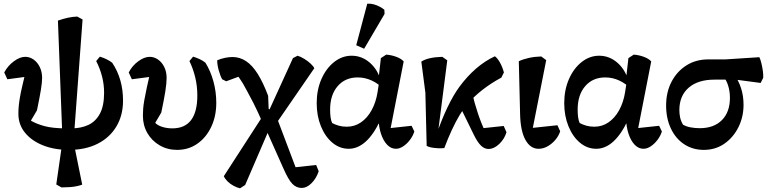

<svg xmlns="http://www.w3.org/2000/svg" viewBox="-20 -795 4180 1044"><path d="M355 20Q275 20 213 -5Q151 -30 115.5 -74Q80 -118 80 -176Q80 -198 82 -219Q84 -240 88.5 -266.5Q93 -293 102 -331Q111 -369 124 -425L141 -380L20 -364L3 -401Q22 -437 55 -461.5Q88 -486 117 -486Q142 -486 163 -471Q184 -456 196.5 -430Q209 -404 209 -371Q209 -348 202.5 -307.5Q196 -267 181 -195L148 -139Q176 -122 221 -109.5Q266 -97 342 -97H367Q420 -97 460 -115.5Q500 -134 523 -176.5Q546 -219 546 -291Q546 -336 535 -379Q524 -422 503 -463L523 -487Q543 -481 560 -472.5Q577 -464 590 -454Q649 -366 649 -248Q649 -168 613 -107.5Q577 -47 511 -13.5Q445 20 355 20ZM314 224 286 208 316 -1 318 -79 295 -683Q324 -693 349 -698.5Q374 -704 400 -705L429 -689L383 -66L384 -3L427 209Q417 213 399 217Q381 221 359.5 222.5Q338 224 314 224Z M943 20Q890 20 847.5 -5Q805 -30 781 -72Q757 -114 757 -166Q757 -186 758.5 -204.5Q760 -223 764.5 -249.5Q769 -276 778 -317.5Q787 -359 802 -425L819 -380L697 -364L680 -401Q699 -438 732 -462Q765 -486 794 -486Q818 -486 839 -471.5Q860 -457 873 -431Q886 -405 886 -371Q886 -343 879 -298.5Q872 -254 857 -183L824 -127Q837 -113 862.5 -105Q888 -97 917 -97Q985 -97 1019 -142Q1053 -187 1053 -276Q1053 -327 1041.5 -374.5Q1030 -422 1010 -463L1030 -487Q1050 -481 1067.5 -472.5Q1085 -464 1097 -454Q1125 -409 1140.5 -352.5Q1156 -296 1156 -236Q1156 -163 1128.5 -105Q1101 -47 1053 -13.5Q1005 20 943 20Z M1621 227Q1591 227 1569.5 204.5Q1548 182 1522 123L1427 -90L1409 -125Q1396 -155 1384 -181Q1372 -207 1358 -235Q1344 -263 1324 -299Q1310 -326 1300 -342.5Q1290 -359 1281 -371.5Q1272 -384 1259 -398L1307 -389L1210 -353L1188 -364Q1177 -384 1169 -413.5Q1161 -443 1161 -467Q1181 -476 1203.5 -480.5Q1226 -485 1244 -485Q1284 -485 1318 -462.5Q1352 -440 1381.5 -393Q1411 -346 1438 -274L1442 -174L1485 -156L1598 143L1554 118L1699 102L1713 136Q1700 175 1674 201Q1648 227 1621 227ZM1285 229Q1268 225 1249.5 215Q1231 205 1217 191Q1203 177 1197 163L1406 -160L1444 -93L1313 211ZM1462 -168 1422 -177 1430 -205 1472 -194ZM1483 -125 1432 -170 1573 -479 1598 -492Q1615 -487 1634.5 -475Q1654 -463 1669 -449Q1684 -435 1689 -424Z M1876 14Q1827 14 1787.5 -19Q1748 -52 1725 -108.5Q1702 -165 1702 -234Q1702 -306 1727.5 -364.5Q1753 -423 1796.5 -457.5Q1840 -492 1892 -492Q1947 -492 1990.5 -454.5Q2034 -417 2051 -355L2065 -311Q2038 -340 2001.5 -357Q1965 -374 1925 -374Q1857 -374 1816 -326.5Q1775 -279 1775 -199Q1775 -176 1777.5 -157.5Q1780 -139 1786 -126Q1803 -117 1822.5 -111.5Q1842 -106 1866 -106Q1908 -106 1942.5 -129.5Q1977 -153 2000.5 -195.5Q2024 -238 2033 -294L2041 -346L2038 -364L2051 -479L2080 -498Q2108 -496 2135 -486Q2162 -476 2175 -461L2098 -67L2078 -96L2218 -111L2233 -80Q2225 -55 2208.5 -33.5Q2192 -12 2172 1Q2152 14 2133 14Q2106 14 2085 -8Q2064 -30 2051.5 -68Q2039 -106 2038 -154L2069 -123H2004L2048 -141Q2011 -63 1968 -24.5Q1925 14 1876 14ZM1960 -530 1917 -549 1977 -775Q1995 -776 2012 -771.5Q2029 -767 2044 -759Q2059 -751 2070 -742L2071 -719Z M2396 10Q2380 12 2361 11Q2342 10 2325.5 7Q2309 4 2300 -2L2293 -291L2271 -460Q2289 -472 2318 -478.5Q2347 -485 2385 -486L2412 -467L2359 -53L2351 -57Q2381 -144 2413 -211Q2445 -278 2478 -323Q2520 -380 2568.5 -422Q2617 -464 2671 -489Q2685 -479 2698.5 -455Q2712 -431 2720 -401L2706 -373Q2595 -313 2523 -231Q2502 -207 2480 -170.5Q2458 -134 2436.5 -87.5Q2415 -41 2396 10ZM2636 15Q2614 15 2595 -3.5Q2576 -22 2556 -63L2470 -239L2547 -291Q2559 -238 2578 -180.5Q2597 -123 2619 -78L2577 -95L2719 -110L2734 -76Q2723 -39 2694.5 -12Q2666 15 2636 15Z M2908 14Q2864 14 2837 -34.5Q2810 -83 2808 -175L2801 -462Q2824 -473 2855.5 -480Q2887 -487 2923 -488L2950 -468L2871 -68L2841 -96L3011 -114L3026 -81Q3017 -54 2998 -32.5Q2979 -11 2956 1.5Q2933 14 2908 14Z M3222 14Q3173 14 3133.5 -19Q3094 -52 3071 -108.5Q3048 -165 3048 -234Q3048 -306 3073.5 -364.5Q3099 -423 3142.5 -457.5Q3186 -492 3238 -492Q3293 -492 3336.5 -454.5Q3380 -417 3397 -355L3411 -311Q3384 -340 3347.5 -357Q3311 -374 3271 -374Q3203 -374 3162 -326.5Q3121 -279 3121 -199Q3121 -176 3123.5 -157.5Q3126 -139 3132 -126Q3149 -117 3168.5 -111.5Q3188 -106 3212 -106Q3254 -106 3288.5 -129.5Q3323 -153 3346.5 -195.5Q3370 -238 3379 -294L3387 -346L3384 -364L3397 -479L3426 -498Q3454 -496 3481 -486Q3508 -476 3521 -461L3444 -67L3424 -96L3564 -111L3579 -80Q3571 -55 3554.5 -33.5Q3538 -12 3518 1Q3498 14 3479 14Q3452 14 3431 -8Q3410 -30 3397.5 -68Q3385 -106 3384 -154L3415 -123H3350L3394 -141Q3357 -63 3314 -24.5Q3271 14 3222 14Z M3807 20Q3747 20 3700.5 -10.5Q3654 -41 3628 -96Q3602 -151 3602 -221Q3602 -294 3631.5 -350.5Q3661 -407 3712.5 -439.5Q3764 -472 3831 -472H3924L4109 -484Q4115 -472 4120 -451.5Q4125 -431 4128 -409.5Q4131 -388 4130 -372L4116 -344L3980 -362H3865Q3775 -362 3724.5 -318Q3674 -274 3674 -196Q3674 -175 3678.5 -155Q3683 -135 3694 -117Q3711 -107 3735 -102.5Q3759 -98 3785 -98Q3862 -98 3905.5 -142Q3949 -186 3949 -263Q3949 -299 3939 -330.5Q3929 -362 3911 -381L3973 -388Q3996 -357 4009.5 -315.5Q4023 -274 4023 -225Q4023 -159 3995 -103Q3967 -47 3918.5 -13.5Q3870 20 3807 20Z"/></svg>

Font: Eczar Medium
Style: Regular
Weight: 500
Designer: Vaibhav Singh
Foundry: Rosetta Type Foundry
Version: Version 2.000